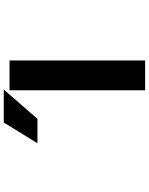

<svg xmlns="http://www.w3.org/2000/svg" viewBox="97 -901 806 1040"><g transform="rotate(-90 500.0 -381.0)"><path d="M356.4 -763.7H535.2L376 -581.1H244.1ZM531.2 2V-732.4H692.4V2Z"/></g></svg>

Font: GenEi Gothic M Regular
Style: Bold
Weight: 700
Designer: o_tamon (Modified); [Source Han Sans]
Ryoko NISHIZUKA  (kana & ideographs); Paul D. Hunt (Latin, Greek & Cyrillic); Wenl
Version: Version 1.1a;Original Version 1.004